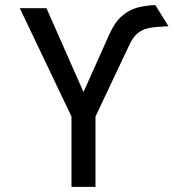

<svg xmlns="http://www.w3.org/2000/svg" viewBox="-20 -732 680 752"><path d="M260 0V-275.5L57.5 -700H162L307 -371.5L408 -597Q429 -644 456.2 -668.2Q483.5 -692.5 516.8 -701.8Q550 -711 588.5 -712L640 -629Q599.5 -628 571 -623.5Q542.5 -619 522.8 -604.8Q503 -590.5 488 -559L354 -275.5V0Z"/></svg>

Font: Overpass Mono Medium
Style: Regular
Weight: 500
Monospace: yes
Designer: Delve Withrington, Dave Bailey
Foundry: Delve Fonts LLC
Version: Version 4.000